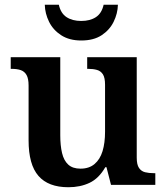

<svg xmlns="http://www.w3.org/2000/svg" viewBox="-20 -776 697 806"><path d="M267 10Q183 10 141.5 -37.5Q100 -85 100 -187V-417Q100 -446 91.5 -461Q83 -476 67.5 -481.5Q52 -487 28 -487H25V-536H233V-208Q233 -165 240.5 -133.5Q248 -102 266.5 -85Q285 -68 318 -68Q354 -68 377 -87.5Q400 -107 410.5 -141.5Q421 -176 421 -223V-420Q421 -450 412 -464Q403 -478 387 -482.5Q371 -487 350 -487H346V-536H554V-114Q554 -85 563.5 -71Q573 -57 589 -53Q605 -49 626 -49H632V0H446L427 -74H422Q395 -27 356 -8.5Q317 10 267 10ZM321 -606Q271 -606 237 -628Q203 -650 186 -684.5Q169 -719 168 -756H227Q235 -720 259.5 -704Q284 -688 321 -688Q358 -688 382.5 -704Q407 -720 415 -756H475Q474 -719 457 -684.5Q440 -650 406.5 -628Q373 -606 321 -606Z"/></svg>

Font: Noto Rashi Hebrew SemiBold
Style: Regular
Weight: 600
Version: Version 1.006